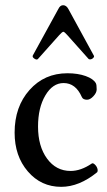

<svg xmlns="http://www.w3.org/2000/svg" viewBox="-20 -706 411 737"><path d="M126 -480Q121.6 -474.6 112.3 -480.7Q103 -486.8 106 -493.2L204.1 -671.9Q210.9 -686 222.2 -686Q234.4 -686 242.2 -671.9L339.8 -493.2Q342.8 -489.3 338.6 -484.4Q334.5 -479.5 328.9 -478.3Q323.2 -477.1 319.8 -480L238.8 -570.8Q236.8 -572.8 234.6 -575.2Q232.4 -577.6 231 -578.9Q229.5 -580.1 228 -581.5Q226.6 -583 225.3 -583.5Q224.1 -584 223.1 -584Q218.8 -584 207 -570.8ZM214.8 11.2Q137.7 11.2 86.9 -47.9Q36.1 -106.9 36.1 -196.8Q36.1 -296.4 93.3 -360.6Q150.4 -424.8 238.8 -424.8Q278.8 -424.8 308.8 -414.1Q338.9 -403.3 348.1 -386.2Q351.1 -380.4 351.1 -362.8Q351.1 -350.1 338.6 -336.7Q326.2 -323.2 314 -323.2Q298.3 -323.2 293.9 -334Q270.5 -387.2 224.1 -387.2Q182.1 -387.2 154.1 -339.8Q126 -292.5 126 -220.2Q126 -144.5 160.6 -97.2Q195.3 -49.8 251 -49.8Q290.5 -49.8 332 -78.1Q336.4 -81.5 343.8 -74.7Q351.1 -67.9 353.8 -59.1Q356.4 -50.3 353 -44.9Q284.2 11.2 214.8 11.2Z"/></svg>

Font: Junicode SmCond Medium
Style: Regular
Weight: 500
Width: 4
Designer: Peter S. Baker
Version: Version 2.206